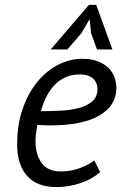

<svg xmlns="http://www.w3.org/2000/svg" viewBox="-20 -752 503 784"><path d="M389 -49Q354 -19 306.5 -3.5Q259 12 211 12Q131 12 90.5 -34Q50 -80 50 -162Q50 -244 73 -309Q96 -374 133.5 -419Q171 -464 218.5 -488Q266 -512 316 -512Q352 -512 378.5 -502Q405 -492 422 -475.5Q439 -459 447 -437.5Q455 -416 455 -392Q455 -321 386 -280.5Q317 -240 185 -240Q173 -240 160 -240.5Q147 -241 133 -242Q129 -223 127 -206Q125 -189 125 -176Q125 -121 150 -86.5Q175 -52 228 -52Q272 -52 308.5 -66.5Q345 -81 365 -97ZM304 -448Q249 -448 208.5 -410.5Q168 -373 147 -298Q185 -298 226 -300Q267 -302 300.5 -310.5Q334 -319 356 -337.5Q378 -356 378 -389Q378 -399 374.5 -409.5Q371 -420 363 -428.5Q355 -437 340.5 -442.5Q326 -448 304 -448ZM343 -732H373L439 -550H376L352 -616L346 -674L312 -616L255 -550H187Z"/></svg>

Font: PT Sans
Style: Italic
Weight: 400
Italic angle: -12°
Designer: A.Korolkova, O.Umpeleva, V.Yefimov
Foundry: ParaType Ltd
Version: Version 2.003W OFL